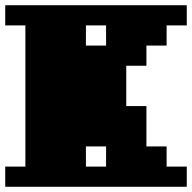

<svg xmlns="http://www.w3.org/2000/svg" viewBox="-20 -713 733 733"><path d="M308 -154V-77H385V-154ZM385 -539V-616H308V-539ZM0 0V-77H77V-616H0V-693H693V-616H616V-539H539V-462H462V-308H539V-154H616V-77H693V0Z"/></svg>

Font: Coral Pixels
Style: Regular
Weight: 400
Designer: Tanukizamurai
Foundry: TanukiFont
Version: Version 1.000; ttfautohint (v1.8.4.7-5d5b)